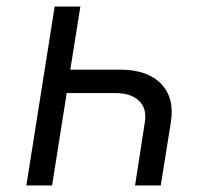

<svg xmlns="http://www.w3.org/2000/svg" viewBox="-20 -570 640 590"><path d="M227 -550 196 -356H349Q433 -356 475 -312.5Q517 -269 505 -194L474 0H395L425 -194Q432 -236 407.5 -260Q383 -284 334 -284H185L140 0H61L148 -550Z"/></svg>

Font: JetBrains Mono NL Light
Style: Italic
Weight: 300
Italic angle: -9°
Designer: Philipp Nurullin, Konstantin Bulenkov
Foundry: JetBrains
Version: Version 2.304; ttfautohint (v1.8.4.7-5d5b)